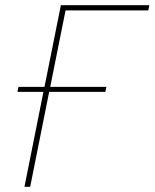

<svg xmlns="http://www.w3.org/2000/svg" viewBox="-20 -718 594 738"><path d="M74 0 147 -365H47L51 -384H151L214 -698H554L550 -678H232L173 -384H389L385 -365H169L96 0Z"/></svg>

Font: IBM Plex Sans Thin
Style: Italic
Weight: 250
Italic angle: -11.31°
Designer: Mike Abbink, Paul van der Laan, Pieter van Rosmalen
Foundry: Bold Monday
Version: Version 3.201